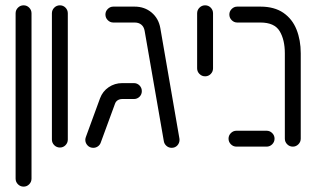

<svg xmlns="http://www.w3.org/2000/svg" viewBox="-20 -543 1171 711"><path d="M37.8 118.5V-493.7Q37.8 -505.9 46.5 -514.6Q55.2 -523.3 67.4 -523.3Q79.6 -523.3 88.1 -514.6Q96.7 -505.9 96.7 -493.7V118.5Q96.7 130.7 88.1 139.4Q79.6 148.1 67.4 148.1Q55.2 148.1 46.5 139.4Q37.8 130.7 37.8 118.5Z M172.2 -26.3V-493.7Q172.2 -505.9 180.9 -514.6Q189.6 -523.3 201.9 -523.3Q214.1 -523.3 222.6 -514.6Q231.1 -505.9 231.1 -493.7V-26.3Q231.1 -14.1 222.6 -5.4Q214.1 3.3 201.9 3.3Q189.6 3.3 180.9 -5.4Q172.2 -14.1 172.2 -26.3Z M586.7 -20 515.6 -428.9Q513 -443.7 503.3 -451.7Q493.7 -459.6 478.5 -459.6H399.6Q387.8 -459.6 379.1 -468.3Q370.4 -477 370.4 -489.3Q370.4 -501.1 379.1 -509.8Q387.8 -518.5 399.6 -518.5H478.5Q515.2 -518.5 541.3 -496.7Q567.4 -474.8 573.7 -438.9L644.4 -30Q644.8 -28.5 644.8 -25.2Q644.8 -13.3 636.7 -4.4Q628.5 4.4 615.6 4.4Q604.8 4.4 596.7 -2.6Q588.5 -9.6 586.7 -20ZM295.9 -25.2Q295.9 -29.6 297.8 -35.2L350.4 -178.9Q360 -204.8 382.4 -220Q404.8 -235.2 432.6 -235.2H475.9Q488.1 -235.2 496.7 -226.5Q505.2 -217.8 505.2 -205.6Q505.2 -193.3 496.7 -184.8Q488.1 -176.3 475.9 -176.3H432.6Q423.3 -176.3 416.1 -171.9Q408.9 -167.4 405.9 -158.9L353 -14.8Q350 -6.3 342.4 -0.9Q334.8 4.4 325.6 4.4Q312.6 4.4 304.3 -4.4Q295.9 -13.3 295.9 -25.2Z M710 -290V-493.7Q710 -505.9 718.7 -514.6Q727.4 -523.3 739.6 -523.3Q751.9 -523.3 760.4 -514.6Q768.9 -505.9 768.9 -493.7V-290Q768.9 -277.8 760.4 -269.1Q751.9 -260.4 739.6 -260.4Q727.4 -260.4 718.7 -269.1Q710 -277.8 710 -290Z M1034.8 -29.6V-345.6Q1034.8 -395.6 1015.6 -427.6Q996.3 -459.6 944.4 -459.6H858.5Q846.7 -459.6 838 -468.3Q829.3 -477 829.3 -489.3Q829.3 -501.1 838 -509.8Q846.7 -518.5 858.5 -518.5H944.4Q995.9 -518.5 1029.3 -495.6Q1062.6 -472.6 1078.1 -433.5Q1093.7 -394.4 1093.7 -345.6V-29.6Q1093.7 -17.4 1085 -8.7Q1076.3 0 1064.4 0Q1052.2 0 1043.5 -8.7Q1034.8 -17.4 1034.8 -29.6ZM826.3 -29.6Q826.3 -41.5 835 -50.2Q843.7 -58.9 855.9 -58.9H967Q979.3 -58.9 988 -50.2Q996.7 -41.5 996.7 -29.6Q996.7 -17.4 988 -8.7Q979.3 0 967 0H855.9Q843.7 0 835 -8.7Q826.3 -17.4 826.3 -29.6Z"/></svg>

Font: 26F Galaxy Hebrew Medium
Style: Regular
Weight: 500
Designer: C₂₉H₂₅N₃O₅
Version: Version 1.000